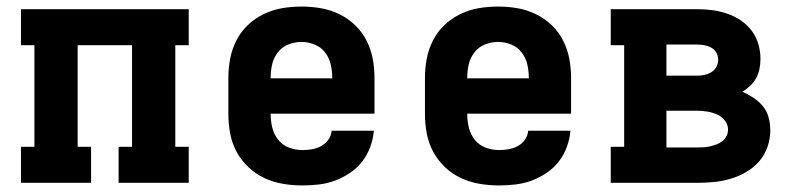

<svg xmlns="http://www.w3.org/2000/svg" viewBox="-20 -558 2440 586"><path d="M44 0V-110H85V-420H44V-530H556V-420H515V-110H556V0H342V-110H383V-420H217V-110H258V0Z M903 8Q873 8 843.5 3Q814 -2 787 -14.5Q760 -27 738 -48Q716 -69 702 -95Q688 -121 682.5 -150.5Q677 -180 677 -210V-320Q677 -350 682.5 -379Q688 -408 701.5 -434.5Q715 -461 736.5 -481.5Q758 -502 785 -515Q812 -528 841 -533Q870 -538 900 -538Q930 -538 959 -533Q988 -528 1015 -515Q1042 -502 1063.5 -481.5Q1085 -461 1098.5 -434.5Q1112 -408 1117.5 -379Q1123 -350 1123 -320V-211H806V-210Q806 -189 811 -168.5Q816 -148 829 -131.5Q842 -115 862 -107.5Q882 -100 903 -100Q918 -100 932.5 -102.5Q947 -105 960 -112Q973 -119 982 -131.5Q991 -144 992 -159H1121Q1119 -134 1110 -109.5Q1101 -85 1085.5 -65Q1070 -45 1048.5 -30.5Q1027 -16 1003 -7Q979 2 953.5 5Q928 8 903 8ZM806 -319H994V-320Q994 -341 989.5 -361Q985 -381 972.5 -397.5Q960 -414 940.5 -422Q921 -430 900 -430Q879 -430 859.5 -422Q840 -414 827.5 -397.5Q815 -381 810.5 -361Q806 -341 806 -320Z M1503 8Q1473 8 1443.5 3Q1414 -2 1387 -14.5Q1360 -27 1338 -48Q1316 -69 1302 -95Q1288 -121 1282.5 -150.5Q1277 -180 1277 -210V-320Q1277 -350 1282.5 -379Q1288 -408 1301.5 -434.5Q1315 -461 1336.5 -481.5Q1358 -502 1385 -515Q1412 -528 1441 -533Q1470 -538 1500 -538Q1530 -538 1559 -533Q1588 -528 1615 -515Q1642 -502 1663.5 -481.5Q1685 -461 1698.5 -434.5Q1712 -408 1717.5 -379Q1723 -350 1723 -320V-211H1406V-210Q1406 -189 1411 -168.5Q1416 -148 1429 -131.5Q1442 -115 1462 -107.5Q1482 -100 1503 -100Q1518 -100 1532.5 -102.5Q1547 -105 1560 -112Q1573 -119 1582 -131.5Q1591 -144 1592 -159H1721Q1719 -134 1710 -109.5Q1701 -85 1685.5 -65Q1670 -45 1648.5 -30.5Q1627 -16 1603 -7Q1579 2 1553.5 5Q1528 8 1503 8ZM1406 -319H1594V-320Q1594 -341 1589.5 -361Q1585 -381 1572.5 -397.5Q1560 -414 1540.5 -422Q1521 -430 1500 -430Q1479 -430 1459.5 -422Q1440 -414 1427.5 -397.5Q1415 -381 1410.5 -361Q1406 -341 1406 -320Z M1844 0V-110H1885V-420H1844V-530H2108Q2131 -530 2154 -527Q2177 -524 2199 -516.5Q2221 -509 2240.5 -496Q2260 -483 2274 -464.5Q2288 -446 2294.5 -423.5Q2301 -401 2301 -378Q2301 -363 2298 -348Q2295 -333 2288 -320Q2281 -307 2270 -296.5Q2259 -286 2246 -278Q2264 -270 2280.5 -259Q2297 -248 2309 -233Q2321 -218 2326 -199Q2331 -180 2331 -160Q2331 -135 2322.5 -110Q2314 -85 2297 -65.5Q2280 -46 2257.5 -33Q2235 -20 2210 -12.5Q2185 -5 2159.5 -2.5Q2134 0 2108 0ZM2108 -327Q2119 -327 2130.5 -329.5Q2142 -332 2151.5 -338Q2161 -344 2166.5 -354Q2172 -364 2172 -376Q2172 -387 2166.5 -397Q2161 -407 2151 -412.5Q2141 -418 2130 -420Q2119 -422 2108 -422H2014V-327ZM2014 -108H2108Q2118 -108 2128 -108.5Q2138 -109 2148 -111.5Q2158 -114 2167.5 -117.5Q2177 -121 2185 -127.5Q2193 -134 2197.5 -143Q2202 -152 2202 -163Q2202 -178 2192 -190.5Q2182 -203 2168 -209Q2154 -215 2138.5 -217.5Q2123 -220 2108 -220H2014Z"/></svg>

Font: Iosevka Slab XBdEx
Style: Regular
Weight: 800
Width: 7
Monospace: yes
Designer: Belleve Invis
Foundry: Belleve Invis
Version: Version 11.1.0; ttfautohint (v1.8.3)